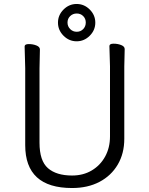

<svg xmlns="http://www.w3.org/2000/svg" viewBox="-20 -929 750 967"><path d="M181 -680 179 -584V-210Q179 -119 221.5 -82Q264 -45 343 -45Q399 -45 442 -70.5Q485 -96 509.5 -140.5Q534 -185 534 -242V-595L531 -697Q531 -709 552 -709Q573 -709 590.5 -702Q608 -695 608 -682L606 -594V-230Q606 -156 573 -100Q540 -44 481 -13Q422 18 343 18Q107 18 107 -198V-586L104 -695Q104 -707 125 -707Q146 -707 163.5 -700Q181 -693 181 -680ZM366.5 -769Q386 -769 399 -782.5Q412 -796 412 -815.5Q412 -835 399 -848Q386 -861 366.5 -861Q347 -861 333.5 -848Q320 -835 320 -815.5Q320 -796 333.5 -782.5Q347 -769 366.5 -769ZM432 -881Q460 -853 460 -815Q460 -777 432 -749Q404 -721 366 -721Q328 -721 300 -749Q272 -777 272 -815Q272 -853 300 -881Q328 -909 366 -909Q404 -909 432 -881Z"/></svg>

Font: ToneOZ-Pinyin-WenKai-Regular
Style: Regular
Weight: 400
Designer: Fontworks Inc.
Foundry: ToneOZ
Version: Version 0.240331